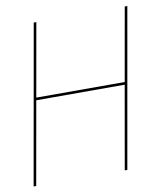

<svg xmlns="http://www.w3.org/2000/svg" viewBox="-87 -739 685 803"><g transform="rotate(-10 255.5 -337.5)"><path d="M-9 0H2L64.5 -353H440L378 0H389L508 -675H497L442 -364H66.5L121.5 -675H110.5Z"/></g></svg>

Font: Anybody UltraCondensed Thin Thin
Style: Italic
Weight: 250
Italic angle: -10°
Version: Version 1.111